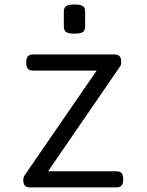

<svg xmlns="http://www.w3.org/2000/svg" viewBox="-20 -817 640 837"><path d="M258.3 -702.1V-765.6Q258.3 -783.2 268.1 -790.3Q277.8 -797.4 304.7 -797.4Q331.5 -797.4 341.3 -790.3Q351.1 -783.2 351.1 -765.6V-702.1Q351.1 -684.6 341.3 -677.5Q331.5 -670.4 304.7 -670.4Q277.8 -670.4 268.1 -677.5Q258.3 -684.6 258.3 -702.1ZM517.1 -35.2Q517.1 -16.1 510 -8.1Q502.9 0 486.3 0H112.3Q95.7 0 88.6 -7.6Q81.5 -15.1 81.5 -33.2Q81.5 -43.9 88.4 -54.2L401.4 -509.3H125Q108.4 -509.3 101.3 -517.3Q94.2 -525.4 94.2 -544.4Q94.2 -563.5 101.3 -571.5Q108.4 -579.6 125 -579.6H477.5Q494.1 -579.6 501.2 -572Q508.3 -564.5 508.3 -546.4Q508.3 -534.2 503.4 -527.3L189.5 -70.3H486.3Q502.9 -70.3 510 -62.3Q517.1 -54.2 517.1 -35.2Z"/></svg>

Font: Courier Prime Sans
Style: Regular
Weight: 400
Designer: Alan Dague-Greene
Foundry: Quote-Unquote Apps
Version: Version 3.020